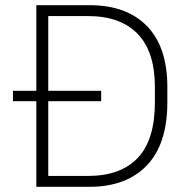

<svg xmlns="http://www.w3.org/2000/svg" viewBox="-20 -720 740 740"><path d="M120 -330H30V-370H120V-700H325Q468 -700 546.5 -619.5Q625 -539 625 -384V-326Q625 -165 546 -82.5Q467 0 325 0H120ZM320 -42Q445 -42 511 -111.5Q577 -181 577 -326V-384Q577 -521 510.5 -589.5Q444 -658 320 -658H166V-370H370V-330H166V-42Z"/></svg>

Font: PT Root UI Light
Style: Regular
Weight: 300
Designer: Vitaly Kuzmin
Foundry: ParaType Ltd.
Version: Version 2.000G